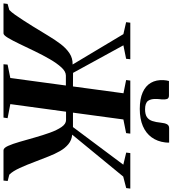

<svg xmlns="http://www.w3.org/2000/svg" viewBox="13 -1048 1010 1125"><g transform="rotate(90 518.5 -485.0)"><path d="M-24.5 0 -21.5 -24 14 -34Q27 -46.5 42.2 -68Q57.5 -89.5 74.8 -116.5Q92 -143.5 110 -172Q138 -217 163 -259Q188 -301 213.2 -334.2Q238.5 -367.5 267.8 -386.8Q297 -406 333.5 -405L155.5 -702.5L85.5 -718.5L88.5 -743H302.5L300 -718.5L221 -702.5L382.5 -407.5L462 -407L502 -703L424.5 -718.5L427.5 -743H738.5L735.5 -718.5L655.5 -702.5L615.5 -407H700L920.5 -702L849.5 -719L852.5 -743H1060.5L1057.5 -719L990 -701.5L744.5 -402.5Q777 -399.5 800.2 -380.2Q823.5 -361 840.8 -330.8Q858 -300.5 872.5 -263.2Q887 -226 902 -187.5Q911.5 -162.5 921 -138.8Q930.5 -115 940 -94.8Q949.5 -74.5 959.2 -59Q969 -43.5 979 -34L1016 -24.5L1013.5 0H836Q822.5 0 810.5 -26.5Q798.5 -53 786.5 -94.8Q774.5 -136.5 761.2 -183.2Q748 -230 733 -271.8Q718 -313.5 699.8 -340Q681.5 -366.5 659 -366.5H610L565.5 -40L648 -24L644.5 0H332L334 -24L412.5 -40L456.5 -365.5H398Q374.5 -365.5 350.2 -339Q326 -312.5 302 -271Q278 -229.5 255.5 -182.8Q233 -136 213 -94.2Q193 -52.5 177.2 -26.2Q161.5 0 151 0ZM515 -969.5Q531.5 -969.5 535.5 -958.2Q539.5 -947 538 -928Q537.5 -921 536.5 -913.5Q535.5 -906 535.5 -900Q533.5 -865 546.2 -847.2Q559 -829.5 596 -829.5Q625.5 -829.5 641.5 -840.2Q657.5 -851 664.5 -871.8Q671.5 -892.5 674.5 -923Q676.5 -944.5 683.2 -957.5Q690 -970.5 706 -970.5H791Q791 -965 791 -959.5Q791 -954 790 -947Q784.5 -901.5 760.2 -868Q736 -834.5 694 -816.5Q652 -798.5 593.5 -798.5Q535.5 -798.5 497 -815.5Q458.5 -832.5 440.5 -864Q422.5 -895.5 425 -938.5Q425.5 -947 426.8 -954.5Q428 -962 430 -969.5Z"/></g></svg>

Font: Merriweather 120pt
Style: Bold Italic
Weight: 700
Italic angle: -7.8°
Version: Version 2.101